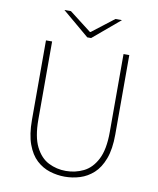

<svg xmlns="http://www.w3.org/2000/svg" viewBox="-91 -901 813 985"><g transform="rotate(10 315.0 -409.0)"><path d="M314 12Q274 12 235.5 0Q197 -12 166 -40.5Q135 -69 116.5 -119.5Q98 -170 98 -246V-660H130V-254Q130 -163 156 -111.5Q182 -60 224 -39Q266 -18 314 -18Q363 -18 406 -39Q449 -60 475.5 -111.5Q502 -163 502 -254V-660H532V-246Q532 -170 513 -119.5Q494 -69 462.5 -40.5Q431 -12 392.5 0Q354 12 314 12ZM304 -712 164 -830H198L312 -742H316L430 -830H464L324 -712Z"/></g></svg>

Font: Source Sans 3
Style: Regular
Weight: 200
Designer: Paul D. Hunt
Foundry: Adobe
Version: Version 3.046;hotconv 1.0.118;makeotfexe 2.5.65603